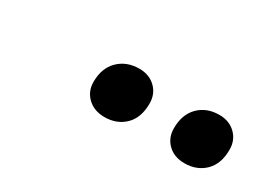

<svg xmlns="http://www.w3.org/2000/svg" viewBox="-26 -847 557 420"><g transform="rotate(30 252.5 -637.0)"><path d="M434 -572Q408 -572 392 -587.5Q376 -603 376 -627Q376 -662 396 -682Q416 -702 448 -702Q473 -702 489 -686.5Q505 -671 505 -647Q505 -611 485 -591.5Q465 -572 434 -572ZM232 -572Q206 -572 189.5 -587.5Q173 -603 173 -627Q173 -662 193.5 -682Q214 -702 246 -702Q271 -702 287 -686.5Q303 -671 303 -647Q303 -611 283 -591.5Q263 -572 232 -572Z"/></g></svg>

Font: Prodigy Sans Medium
Style: Italic
Weight: 500
Italic angle: -13°
Designer: Wei Huang
Foundry: Wei Huang
Version: Version 1.003; ttfautohint (v1.8.3)